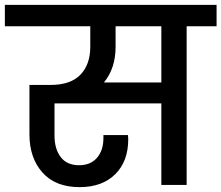

<svg xmlns="http://www.w3.org/2000/svg" viewBox="-44 -760 910 789"><path d="M846 -652H723V0H619V-335H180V-203Q180 -148 205.5 -114.5Q231 -81 281 -81Q328 -81 354.5 -111.5Q381 -142 381 -193V-205H482Q483 -198 483 -188Q483 -97 429.5 -44Q376 9 283 9Q184 9 130.5 -51Q77 -111 77 -208V-411H164Q246 -411 286.5 -453Q327 -495 327 -568V-652H-24V-740H846ZM619 -652H431V-568Q431 -479 383 -421H619Z"/></svg>

Font: MSTAGE Medium
Style: Regular
Weight: 500
Designer: Ninad Kale (Devanagari), Jonny Pinhorn (Latin)
Foundry: Indian Type Foundry
Version: 4.004